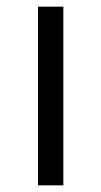

<svg xmlns="http://www.w3.org/2000/svg" viewBox="-20 -556 304 576"><path d="M94 0V-536H170V0Z"/></svg>

Font: Plus Jakarta Text Light
Style: Regular
Weight: 300
Designer: Gumpita Rahayu
Foundry: Tokotype Studio
Version: Version 1.000